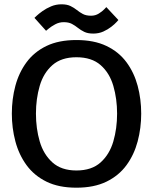

<svg xmlns="http://www.w3.org/2000/svg" viewBox="-20 -862 711 892"><path d="M335 10Q253 10 196 -18Q139 -46 103.5 -94.5Q68 -143 51.5 -205Q35 -267 35 -334Q35 -402 51.5 -463.5Q68 -525 103.5 -573Q139 -621 196 -648.5Q253 -676 335 -676Q417 -676 474.5 -648.5Q532 -621 567.5 -573Q603 -525 619.5 -463.5Q636 -402 636 -334Q636 -267 619.5 -205Q603 -143 567.5 -94.5Q532 -46 474.5 -18Q417 10 335 10ZM335 -70Q406 -70 447.5 -107.5Q489 -145 506.5 -205Q524 -265 524 -334Q524 -403 506.5 -463Q489 -523 447.5 -559.5Q406 -596 335 -596Q265 -596 223.5 -559.5Q182 -523 164.5 -463Q147 -403 147 -334Q147 -265 164.5 -205Q182 -145 223.5 -107.5Q265 -70 335 -70ZM140 -779Q140 -779 150 -788.5Q160 -798 177.5 -810.5Q195 -823 217.5 -832.5Q240 -842 266 -842Q291 -842 307.5 -834Q324 -826 337 -815.5Q350 -805 365 -797Q380 -789 403 -789Q423 -789 439 -799Q455 -809 464.5 -819Q474 -829 474 -829L530 -769Q530 -769 521.5 -759.5Q513 -750 497 -737.5Q481 -725 460 -715.5Q439 -706 413 -706Q388 -706 371.5 -714Q355 -722 342 -732.5Q329 -743 314 -751Q299 -759 276 -759Q255 -759 236.5 -749Q218 -739 206 -729Q194 -719 194 -719Z"/></svg>

Font: Epunda Sans Medium
Style: Regular
Weight: 500
Designer: Simon Atzbach
Foundry: typofactur
Version: Version 2.204; ttfautohint (v1.8.4.7-5d5b)